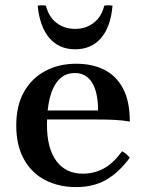

<svg xmlns="http://www.w3.org/2000/svg" viewBox="-20 -710 566 744"><path d="M275 15Q208 15 155.5 -12Q103 -39 73 -92.5Q43 -146 43 -224Q43 -301 73 -354Q103 -407 155.5 -435Q208 -463 275 -463Q337 -463 383.5 -440Q430 -417 456.5 -367.5Q483 -318 483 -239Q454 -244 423.5 -245.5Q393 -247 350 -247H142V-282H360Q360 -352 337 -389.5Q314 -427 270 -427Q233 -427 209 -402Q185 -377 173.5 -332.5Q162 -288 162 -227Q162 -135 198.5 -86Q235 -37 301 -37Q343 -37 380 -56Q417 -75 453 -124Q462 -119 469 -113Q476 -107 483 -99Q440 -41 391 -13Q342 15 275 15ZM384 -688Q400 -691 416 -688Q409 -606 371.5 -562.5Q334 -519 271 -519Q209 -519 171.5 -562.5Q134 -606 126 -688Q142 -691 158 -688Q169 -644 199.5 -621Q230 -598 271 -598Q312 -598 342.5 -621Q373 -644 384 -688Z"/></svg>

Font: Poltawski Nowy Medium
Style: Regular
Weight: 500
Version: Version 1.001;gftools[0.9.25]